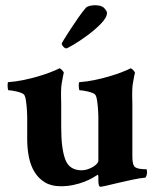

<svg xmlns="http://www.w3.org/2000/svg" viewBox="-20 -707 605 734"><path d="M356 -260Q356 -264 355.5 -275Q355 -286 354 -299Q353 -312 351 -324Q349 -336 346 -342Q343 -348 334 -351.5Q325 -355 314.5 -357.5Q304 -360 295.5 -361Q287 -362 284 -362Q283 -363 282 -368Q281 -373 281 -378.5Q281 -384 281.5 -388.5Q282 -393 284 -393Q313 -395 341.5 -401Q370 -407 396 -414.5Q422 -422 444 -430.5Q466 -439 480 -446Q485 -444 490.5 -437.5Q496 -431 496 -429Q495 -426 493.5 -418.5Q492 -411 490.5 -402.5Q489 -394 487.5 -385.5Q486 -377 486 -372Q485 -355 485.5 -334.5Q486 -314 486 -309V-108Q486 -76 496.5 -68Q507 -60 540 -60Q542 -58 542 -47Q542 -37 536 -28Q514 -26 486 -20Q458 -14 432.5 -8Q407 -2 388 2.5Q369 7 364 7Q356 7 356 -17V-33Q356 -35 355 -37.5Q354 -40 352 -38Q346 -34 333 -26.5Q320 -19 302 -12Q284 -5 261 0Q238 5 212 5Q176 5 151.5 -10Q127 -25 112 -49.5Q97 -74 90.5 -106.5Q84 -139 84 -174V-260Q84 -264 83.5 -275Q83 -286 82 -299Q81 -312 79 -324Q77 -336 74 -342Q71 -348 62 -351.5Q53 -355 42.5 -357.5Q32 -360 23.5 -361Q15 -362 12 -362Q11 -363 10 -368Q9 -373 9 -378.5Q9 -384 9.5 -388.5Q10 -393 12 -393Q41 -395 69.5 -401Q98 -407 124 -414.5Q150 -422 172 -430.5Q194 -439 208 -446Q213 -444 218.5 -437.5Q224 -431 224 -429Q223 -426 221.5 -418.5Q220 -411 218.5 -402.5Q217 -394 215.5 -385.5Q214 -377 214 -372Q213 -355 213.5 -334.5Q214 -314 214 -309V-219Q214 -139 229.5 -97.5Q245 -56 292 -56Q303 -56 314 -59.5Q325 -63 334.5 -68.5Q344 -74 350 -80.5Q356 -87 356 -93ZM343 -687Q369 -687 379 -675.5Q389 -664 389 -658Q389 -640 366 -616.5Q343 -593 314.5 -572Q286 -551 261.5 -536.5Q237 -522 233 -522Q228 -522 222 -528.5Q216 -535 216 -540Q216 -542 225.5 -557.5Q235 -573 249 -594.5Q263 -616 279 -639Q295 -662 309 -678Q313 -682 322.5 -684.5Q332 -687 343 -687Z"/></svg>

Font: Vermiglione
Style: Bold
Weight: 700
Version: Version 1.000